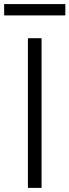

<svg xmlns="http://www.w3.org/2000/svg" viewBox="-39 -913 337 933"><path d="M163 -727.3V0H96.6V-727.3ZM278.4 -893.1V-838.1H-18.8V-893.1Z"/></svg>

Font: Inter Zeller Light
Style: Regular
Weight: 300
Designer: Rasmus Andersson; Joe Bland
Foundry: zeller
Version: Version 3.015;git-dec3a8cb1